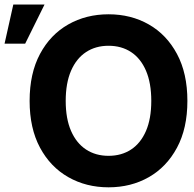

<svg xmlns="http://www.w3.org/2000/svg" viewBox="-47 -799 839 829"><path d="M421.7 9.8Q325.1 9.8 247.8 -34.2Q170.5 -78.1 125.7 -161.6Q80.9 -245 80.9 -363.3Q80.9 -482.3 125.7 -566Q170.5 -649.7 247.8 -693.5Q325.1 -737.3 421.7 -737.3Q518.5 -737.3 595.4 -693.5Q672.4 -649.7 717.2 -566Q762.1 -482.3 762.1 -363.3Q762.1 -244.7 717.2 -161.3Q672.4 -77.8 595.4 -34Q518.5 9.8 421.7 9.8ZM421.7 -126.2Q477.6 -126.2 519.1 -153.5Q560.5 -180.8 583.4 -233.7Q606.2 -286.6 606.2 -363.3Q606.2 -440.4 583.4 -493.6Q560.5 -546.8 519.1 -574.1Q477.6 -601.4 421.7 -601.4Q366 -601.4 324.5 -574.1Q282.9 -546.8 259.8 -493.6Q236.7 -440.4 236.7 -363.3Q236.7 -286.6 259.8 -233.7Q282.9 -180.8 324.5 -153.5Q366 -126.2 421.7 -126.2ZM-27.3 -610.5 10.5 -779.5H145.3L61.7 -610.5Z"/></svg>

Font: Inter Tight
Style: Regular
Weight: 400
Designer: Rasmus Andersson
Foundry: rsms
Version: Version 3.002